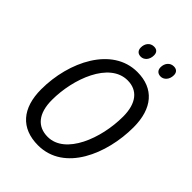

<svg xmlns="http://www.w3.org/2000/svg" viewBox="-258 -1024 1155 1155"><g transform="rotate(45 319.5 -447.0)"><path d="M512 -804C538 -804 563 -828 563 -866C563 -890 550 -904 525 -904C492 -904 472 -876 472 -844C472 -818 488 -804 512 -804ZM343 -804C370 -804 394 -828 394 -866C394 -890 382 -904 357 -904C323 -904 304 -876 304 -844C304 -818 319 -804 343 -804ZM283 10C506 10 613 -247 613 -473C613 -633 535 -725 394 -725C180 -725 58 -477 58 -242C58 -82 137 10 283 10ZM288 -67C200 -67 149 -128 149 -243C149 -422 233 -648 388 -648C473 -648 523 -587 523 -474C523 -288 438 -67 288 -67Z"/></g></svg>

Font: Noto Sans SemiCondensed
Style: Italic
Weight: 400
Width: 4
Italic angle: -12°
Designer: Monotype Design Team
Foundry: Monotype Imaging Inc.
Version: Version 2.013